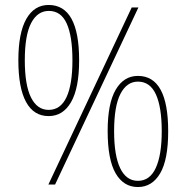

<svg xmlns="http://www.w3.org/2000/svg" viewBox="-20 -744 752 774"><path d="M176 -724Q299 -724 299 -501Q299 -389 266.5 -332.5Q234 -276 176 -276Q116 -276 85 -333Q54 -390 54 -501Q54 -611 86 -667.5Q118 -724 176 -724ZM538 -714 202 0H175L511 -714ZM177 -700Q131 -700 105.5 -651Q80 -602 80 -501Q80 -401 105 -351Q130 -301 176 -301Q224 -301 248 -352Q272 -403 272 -501Q272 -598 249 -649Q226 -700 177 -700ZM536 -438Q658 -438 658 -215Q658 -100 625.5 -45Q593 10 536 10Q478 10 446 -45.5Q414 -101 414 -216Q414 -327 446.5 -382.5Q479 -438 536 -438ZM536 -415Q491 -415 465.5 -365.5Q440 -316 440 -215Q440 -117 464.5 -66Q489 -15 536 -15Q584 -15 608 -67Q632 -119 632 -215Q632 -312 608.5 -363.5Q585 -415 536 -415Z"/></svg>

Font: Noto Sans Thai SemCond Thin
Style: Regular
Weight: 100
Width: 4
Designer: Monotype Design Team
Foundry: Monotype Imaging Inc.
Version: Version 2.002; ttfautohint (v1.8.4.7-5d5b)